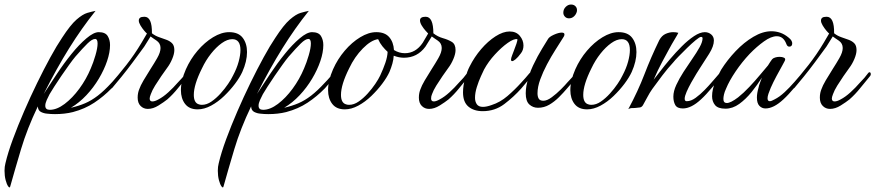

<svg xmlns="http://www.w3.org/2000/svg" viewBox="-143 -476 3866 848"><path d="M-98 348Q-100 356 -106.5 347.5Q-113 339 -118 320Q-123 301 -123 278Q-123 260 -119 245Q-108 198 -86 138.5Q-64 79 -36.5 15.5Q-9 -48 21 -109.5Q51 -171 79.5 -223Q108 -275 131 -309Q168 -366 195 -389.5Q222 -413 242.5 -419Q263 -425 279 -428Q218 -352 162.5 -263Q107 -174 50 -61Q76 -101 107.5 -148.5Q139 -196 173 -238Q206 -279 238.5 -306.5Q271 -334 293 -334Q322 -334 332.5 -317Q343 -300 343 -277Q343 -245 330 -206.5Q317 -168 293.5 -128.5Q270 -89 238.5 -55.5Q207 -22 170 0Q205 -8 233 -20Q261 -32 289 -53.5Q317 -75 350 -111Q361 -122 372.5 -135.5Q384 -149 392 -160Q395 -163 397 -163Q403 -163 403 -154Q403 -148 399 -144Q389 -131 375.5 -115.5Q362 -100 350 -86Q315 -50 273.5 -22.5Q232 5 179 19Q143 28 100 28Q91 28 82 27.5Q73 27 65 26Q51 25 38 18.5Q25 12 24 -6Q-23 92 -50 182.5Q-77 273 -98 348ZM77 9Q108 9 142.5 -17Q177 -43 207.5 -84.5Q238 -126 258 -174Q269 -199 278.5 -231.5Q288 -264 288 -284Q288 -304 277 -304Q264 -304 243.5 -284Q223 -264 190 -226Q179 -213 162.5 -190Q146 -167 128.5 -141.5Q111 -116 97 -94Q83 -72 76 -60Q70 -49 63.5 -34.5Q57 -20 57 -9Q57 9 77 9Z M510 5Q491 5 478 -8Q465 -21 465 -45Q465 -56 467 -65.5Q469 -75 472 -82Q477 -97 491 -121Q505 -145 522 -171.5Q539 -198 551 -219Q566 -245 566 -264Q566 -285 548 -297Q541 -302 534 -306.5Q527 -311 522 -315L494 -270Q470 -237 444 -202Q418 -167 394 -137.5Q370 -108 353 -88Q350 -85 347 -85Q342 -85 339 -90Q336 -95 340 -99Q379 -143 415 -189Q451 -235 482 -287L506 -328Q502 -331 493.5 -341Q485 -351 477.5 -363.5Q470 -376 470 -385Q470 -393 475.5 -397.5Q481 -402 495 -402Q529 -402 528 -329Q542 -318 559 -312Q576 -306 591.5 -300.5Q607 -295 617 -285Q627 -275 627 -255Q627 -238 617.5 -215.5Q608 -193 595 -176Q584 -161 569.5 -140Q555 -119 542 -98Q529 -77 523 -60Q518 -47 518 -41Q518 -28 530 -28Q541 -28 557 -37Q578 -48 600.5 -68.5Q623 -89 642 -111Q653 -122 662 -132.5Q671 -143 679 -154Q682 -157 684 -157Q690 -157 690 -148Q690 -143 686 -139Q665 -114 643 -86.5Q621 -59 596 -37Q581 -25 557 -10Q533 5 510 5Z M730 7Q693 7 674.5 -17Q656 -41 656 -78Q656 -120 678 -170Q698 -215 729.5 -252Q761 -289 798 -311.5Q835 -334 869 -334Q910 -334 929 -309Q948 -284 948 -246Q948 -205 927 -158Q916 -134 895 -106Q874 -78 847 -52Q820 -26 789.5 -9.5Q759 7 730 7ZM749 -13Q770 -13 791 -27.5Q812 -42 831 -63Q850 -84 864.5 -105.5Q879 -127 886 -142Q903 -174 911 -203.5Q919 -233 919 -255Q919 -303 883 -303Q861 -303 836.5 -285.5Q812 -268 789 -239Q766 -210 749 -174Q713 -102 713 -57Q713 -21 736 -15Q739 -14 742 -13.5Q745 -13 749 -13Z M844 348Q842 356 835.5 347.5Q829 339 824 320Q819 301 819 278Q819 260 823 245Q834 198 856 138.5Q878 79 905.5 15.5Q933 -48 963 -109.5Q993 -171 1021.5 -223Q1050 -275 1073 -309Q1110 -366 1137 -389.5Q1164 -413 1184.5 -419Q1205 -425 1221 -428Q1160 -352 1104.5 -263Q1049 -174 992 -61Q1018 -101 1049.5 -148.5Q1081 -196 1115 -238Q1148 -279 1180.5 -306.5Q1213 -334 1235 -334Q1264 -334 1274.5 -317Q1285 -300 1285 -277Q1285 -245 1272 -206.5Q1259 -168 1235.5 -128.5Q1212 -89 1180.5 -55.5Q1149 -22 1112 0Q1147 -8 1175 -20Q1203 -32 1231 -53.5Q1259 -75 1292 -111Q1303 -122 1314.5 -135.5Q1326 -149 1334 -160Q1337 -163 1339 -163Q1345 -163 1345 -154Q1345 -148 1341 -144Q1331 -131 1317.5 -115.5Q1304 -100 1292 -86Q1257 -50 1215.5 -22.5Q1174 5 1121 19Q1085 28 1042 28Q1033 28 1024 27.5Q1015 27 1007 26Q993 25 980 18.5Q967 12 966 -6Q919 92 892 182.5Q865 273 844 348ZM1019 9Q1050 9 1084.5 -17Q1119 -43 1149.5 -84.5Q1180 -126 1200 -174Q1211 -199 1220.5 -231.5Q1230 -264 1230 -284Q1230 -304 1219 -304Q1206 -304 1185.5 -284Q1165 -264 1132 -226Q1121 -213 1104.5 -190Q1088 -167 1070.5 -141.5Q1053 -116 1039 -94Q1025 -72 1018 -60Q1012 -49 1005.5 -34.5Q999 -20 999 -9Q999 9 1019 9Z M1380 7Q1343 7 1324.5 -17Q1306 -41 1306 -78Q1306 -120 1328 -170Q1348 -215 1379.5 -252Q1411 -289 1448 -311.5Q1485 -334 1519 -334Q1557 -334 1576 -312Q1595 -290 1597 -255Q1620 -241 1645 -241Q1693 -241 1724 -287L1748 -328Q1745 -331 1736 -341Q1727 -351 1719.5 -363.5Q1712 -376 1712 -386Q1712 -402 1737 -402Q1771 -402 1771 -329Q1790 -314 1813 -307.5Q1836 -301 1852.5 -291Q1869 -281 1869 -255Q1869 -238 1859.5 -215.5Q1850 -193 1837 -176Q1826 -161 1811.5 -140Q1797 -119 1784 -98Q1771 -77 1765 -60Q1761 -51 1761 -41Q1761 -28 1773 -28Q1783 -28 1799 -37Q1820 -48 1842.5 -68.5Q1865 -89 1884 -111Q1895 -122 1904 -132.5Q1913 -143 1921 -154Q1924 -157 1926 -157Q1932 -157 1932 -148Q1932 -143 1928 -139Q1907 -114 1885 -86.5Q1863 -59 1838 -37Q1823 -25 1799 -10Q1775 5 1752 5Q1733 5 1720 -8Q1707 -21 1707 -45Q1707 -56 1709 -65.5Q1711 -75 1714 -82Q1719 -97 1733 -121Q1747 -145 1764 -171.5Q1781 -198 1793 -219Q1808 -245 1808 -264Q1808 -285 1790 -297Q1783 -302 1776 -306.5Q1769 -311 1764 -315L1736 -270Q1700 -221 1641 -221Q1619 -221 1596 -230Q1595 -213 1590 -195Q1585 -177 1577 -158Q1566 -134 1545 -106Q1524 -78 1497 -52Q1470 -26 1439.5 -9.5Q1409 7 1380 7ZM1399 -13Q1420 -13 1441 -27.5Q1462 -42 1481 -63Q1500 -84 1514.5 -105.5Q1529 -127 1536 -142Q1550 -172 1559 -198.5Q1568 -225 1569 -247Q1557 -258 1546 -271.5Q1535 -285 1527 -303Q1496 -299 1459.5 -262Q1423 -225 1399 -174Q1363 -102 1363 -57Q1363 -21 1386 -15Q1389 -14 1392 -13.5Q1395 -13 1399 -13Z M1989 15Q1950 15 1926 -5Q1902 -25 1902 -68Q1902 -98 1911.5 -130.5Q1921 -163 1931 -182Q1952 -224 1982 -259Q2012 -294 2045.5 -315.5Q2079 -337 2108 -337Q2137 -337 2153 -317.5Q2169 -298 2169 -275Q2169 -255 2158 -241Q2144 -222 2134 -214Q2124 -206 2119 -206Q2114 -206 2114 -213Q2114 -219 2119 -232Q2121 -238 2127 -253Q2133 -268 2138 -283Q2143 -298 2142 -303Q2127 -306 2099.5 -286.5Q2072 -267 2043 -235.5Q2014 -204 1995 -169Q1991 -161 1981 -139Q1971 -117 1963 -91.5Q1955 -66 1955 -44Q1955 -27 1963 -15.5Q1971 -4 1990 -4Q2006 -4 2028 -12Q2066 -24 2098.5 -52Q2131 -80 2159 -111Q2169 -122 2178 -132Q2187 -142 2195 -152Q2197 -154 2198.5 -155.5Q2200 -157 2201 -157Q2206 -157 2206 -149Q2206 -142 2202 -137Q2192 -124 2181 -111Q2170 -98 2159 -85Q2126 -48 2084.5 -16.5Q2043 15 1989 15Z M2370 -395Q2359 -395 2352 -402.5Q2345 -410 2345 -420Q2345 -435 2355.5 -445.5Q2366 -456 2379 -456Q2392 -456 2399.5 -447.5Q2407 -439 2405 -426Q2402 -413 2392.5 -404Q2383 -395 2370 -395ZM2233 0Q2211 0 2195 -14.5Q2179 -29 2179 -64Q2179 -79 2182 -97Q2191 -144 2211.5 -187Q2232 -230 2251.5 -261.5Q2271 -293 2277 -303Q2282 -313 2303 -322.5Q2324 -332 2338 -332Q2350 -332 2350 -324Q2350 -317 2345 -311Q2330 -287 2310.5 -256.5Q2291 -226 2273 -192Q2255 -158 2243 -125Q2231 -92 2231 -64Q2231 -49 2236.5 -40Q2242 -31 2257 -31Q2273 -31 2294 -46.5Q2315 -62 2334.5 -81.5Q2354 -101 2363 -112Q2373 -123 2382.5 -133Q2392 -143 2400 -154Q2403 -157 2405 -157Q2411 -157 2411 -148Q2411 -143 2407 -139Q2396 -126 2385 -112.5Q2374 -99 2362 -86Q2346 -67 2326 -47Q2306 -27 2283 -13.5Q2260 0 2233 0Z M2450 7Q2413 7 2394.5 -17Q2376 -41 2376 -78Q2376 -120 2398 -170Q2418 -215 2449.5 -252Q2481 -289 2518 -311.5Q2555 -334 2589 -334Q2630 -334 2649 -309Q2668 -284 2668 -246Q2668 -205 2647 -158Q2636 -134 2615 -106Q2594 -78 2567 -52Q2540 -26 2509.5 -9.5Q2479 7 2450 7ZM2469 -13Q2490 -13 2511 -27.5Q2532 -42 2551 -63Q2570 -84 2584.5 -105.5Q2599 -127 2606 -142Q2623 -174 2631 -203.5Q2639 -233 2639 -255Q2639 -303 2603 -303Q2581 -303 2556.5 -285.5Q2532 -268 2509 -239Q2486 -210 2469 -174Q2433 -102 2433 -57Q2433 -21 2456 -15Q2459 -14 2462 -13.5Q2465 -13 2469 -13Z M2632 6Q2675 -74 2703.5 -148.5Q2732 -223 2769 -299Q2780 -319 2797 -326.5Q2814 -334 2830 -334Q2843 -334 2853 -331Q2850 -324 2837.5 -303.5Q2825 -283 2811 -257Q2801 -239 2781 -201.5Q2761 -164 2744 -124Q2753 -135 2772 -160Q2791 -185 2816 -214.5Q2841 -244 2868.5 -271.5Q2896 -299 2922.5 -316.5Q2949 -334 2970 -334Q2986 -334 2998 -324Q3010 -314 3010 -297Q3010 -272 2989 -238.5Q2968 -205 2947 -173Q2943 -167 2932.5 -150Q2922 -133 2910 -111.5Q2898 -90 2889.5 -70.5Q2881 -51 2881 -40Q2881 -29 2890 -29Q2909 -29 2929.5 -44Q2950 -59 2969 -78.5Q2988 -98 2999 -111Q3010 -123 3019 -134Q3028 -145 3037 -155Q3040 -158 3042 -158Q3048 -158 3048 -149Q3048 -143 3044 -139Q3033 -126 3022 -112.5Q3011 -99 2999 -86Q2988 -73 2976.5 -60.5Q2965 -48 2953 -37Q2910 3 2873 3Q2848 3 2839.5 -12Q2831 -27 2831 -49Q2831 -73 2844 -101Q2857 -129 2876 -158.5Q2895 -188 2914.5 -216Q2934 -244 2947 -267.5Q2960 -291 2960 -307Q2960 -313 2953 -313Q2947 -313 2929.5 -298.5Q2912 -284 2892 -264.5Q2872 -245 2854.5 -227Q2837 -209 2831 -201Q2806 -174 2782.5 -143Q2759 -112 2738 -83Q2726 -66 2717 -48.5Q2708 -31 2697 -12Q2692 -3 2683.5 -1.5Q2675 0 2661 1Q2651 1 2645 1.5Q2639 2 2632 6Z M3061 4Q3028 4 3015 -12Q3002 -28 3002 -51Q3002 -81 3016.5 -115Q3031 -149 3042 -168Q3069 -211 3106 -250Q3143 -289 3184.5 -313.5Q3226 -338 3264 -338Q3284 -338 3303 -331.5Q3322 -325 3340 -310Q3349 -303 3352.5 -296.5Q3356 -290 3356 -285Q3356 -270 3343 -270Q3334 -270 3330 -282Q3317 -316 3288 -316Q3263 -316 3231 -293Q3199 -270 3168 -238Q3134 -202 3106 -160.5Q3078 -119 3064 -85Q3057 -70 3054.5 -58.5Q3052 -47 3052 -39Q3052 -21 3067 -21Q3084 -21 3117 -46Q3141 -65 3166.5 -92Q3192 -119 3214 -145.5Q3236 -172 3249 -187Q3254 -195 3258.5 -202Q3263 -209 3267 -214Q3271 -219 3280.5 -222Q3290 -225 3300 -225Q3312 -225 3320 -221Q3328 -217 3323 -207Q3323 -206 3312 -186.5Q3301 -167 3286.5 -140Q3272 -113 3261 -88Q3255 -74 3251 -62Q3247 -50 3247 -42Q3247 -29 3257 -29Q3264 -29 3278 -37Q3300 -48 3322.5 -69Q3345 -90 3364 -112Q3375 -123 3384 -133Q3393 -143 3401 -154Q3404 -157 3406 -157Q3412 -157 3412 -148Q3412 -143 3408 -139Q3397 -126 3386 -112.5Q3375 -99 3363 -86Q3352 -73 3340.5 -60.5Q3329 -48 3317 -37Q3274 3 3238 3Q3222 3 3211 -8.5Q3200 -20 3200 -45Q3200 -64 3207 -88Q3209 -99 3213.5 -110Q3218 -121 3222 -133Q3202 -101 3176.5 -69.5Q3151 -38 3122 -17Q3093 4 3061 4Z M3523 5Q3504 5 3491 -8Q3478 -21 3478 -45Q3478 -56 3480 -65.5Q3482 -75 3485 -82Q3490 -97 3504 -121Q3518 -145 3535 -171.5Q3552 -198 3564 -219Q3579 -245 3579 -264Q3579 -285 3561 -297Q3554 -302 3547 -306.5Q3540 -311 3535 -315L3507 -270Q3483 -237 3457 -202Q3431 -167 3407 -137.5Q3383 -108 3366 -88Q3363 -85 3360 -85Q3355 -85 3352 -90Q3349 -95 3353 -99Q3392 -143 3428 -189Q3464 -235 3495 -287L3519 -328Q3515 -331 3506.5 -341Q3498 -351 3490.5 -363.5Q3483 -376 3483 -385Q3483 -393 3488.5 -397.5Q3494 -402 3508 -402Q3542 -402 3541 -329Q3555 -318 3572 -312Q3589 -306 3604.5 -300.5Q3620 -295 3630 -285Q3640 -275 3640 -255Q3640 -238 3630.5 -215.5Q3621 -193 3608 -176Q3597 -161 3582.5 -140Q3568 -119 3555 -98Q3542 -77 3536 -60Q3531 -47 3531 -41Q3531 -28 3543 -28Q3554 -28 3570 -37Q3591 -48 3613.5 -68.5Q3636 -89 3655 -111Q3666 -122 3675 -132.5Q3684 -143 3692 -154Q3695 -157 3697 -157Q3703 -157 3703 -148Q3703 -143 3699 -139Q3678 -114 3656 -86.5Q3634 -59 3609 -37Q3594 -25 3570 -10Q3546 5 3523 5Z"/></svg>

Font: Birthstone
Style: Regular
Weight: 400
Designer: Robert E. Leuschke
Foundry: Robert E. Leuschke
Version: Version 1.013; ttfautohint (v1.8.3)